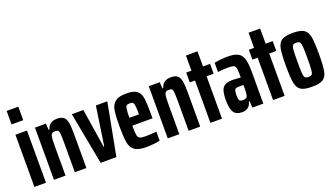

<svg xmlns="http://www.w3.org/2000/svg" viewBox="-65 -1249 3072 1763"><g transform="rotate(-20 1470.5 -367.5)"><path d="M38 -743H152V-611H38ZM39 -510H152V0H39Z M337 -510 341 -448H349Q369 -518 447 -518Q490 -518 511 -500.5Q532 -483 539.5 -445.5Q547 -408 547 -339V0H434V-286Q434 -351 431.5 -376Q429 -401 420.5 -408.5Q412 -416 390 -416Q366 -416 356.5 -403Q347 -390 345 -360.5Q343 -331 343 -256V0H230V-510Z M590 -510H703L762 -132H769L825 -510H937L840 0H686Z M1274 -221H1076Q1076 -157 1080.5 -131.5Q1085 -106 1100.5 -97Q1116 -88 1155 -88Q1201 -88 1265 -94V-6Q1241 0 1203 4Q1165 8 1129 8Q1052 8 1017 -18Q982 -44 972.5 -96Q963 -148 963 -254Q963 -360 972 -412Q981 -464 1015.5 -491Q1050 -518 1124 -518Q1197 -518 1228 -493Q1259 -468 1266.5 -418Q1274 -368 1274 -255ZM1076 -298H1169V-304Q1169 -360 1165.5 -384Q1162 -408 1153.5 -415Q1145 -422 1124 -422Q1101 -422 1092 -414.5Q1083 -407 1079.5 -382Q1076 -357 1076 -298Z M1449 -510 1453 -448H1461Q1481 -518 1559 -518Q1602 -518 1623 -500.5Q1644 -483 1651.5 -445.5Q1659 -408 1659 -339V0H1546V-286Q1546 -351 1543.5 -376Q1541 -401 1532.5 -408.5Q1524 -416 1502 -416Q1478 -416 1468.5 -403Q1459 -390 1457 -360.5Q1455 -331 1455 -256V0H1342V-510Z M1759 -414H1708V-510H1759V-658H1872V-510H1941V-414H1872V0H1759Z M1963 -147Q1963 -205 1973.5 -238Q1984 -271 2010 -286Q2036 -301 2082 -301Q2111 -301 2163 -296V-325Q2163 -372 2158 -391Q2153 -410 2137 -416Q2121 -422 2082 -422Q2035 -422 1984 -415V-505Q2045 -518 2117 -518Q2181 -518 2215 -499.5Q2249 -481 2262.5 -438Q2276 -395 2276 -316V0H2169L2165 -62H2157Q2149 -26 2125 -9Q2101 8 2069 8Q2009 8 1986 -28.5Q1963 -65 1963 -147ZM2157 -120Q2163 -142 2163 -192V-223H2112Q2087 -223 2078.5 -210Q2070 -197 2070 -156Q2070 -120 2077.5 -107Q2085 -94 2112 -94Q2130 -94 2141 -99Q2152 -104 2157 -120Z M2371 -414H2320V-510H2371V-658H2484V-510H2553V-414H2484V0H2371Z M2589 -255Q2589 -370 2599 -422Q2609 -474 2642 -496Q2675 -518 2750 -518Q2825 -518 2858.5 -496Q2892 -474 2902 -422Q2912 -370 2912 -255Q2912 -140 2902 -87.5Q2892 -35 2858.5 -13.5Q2825 8 2750 8Q2675 8 2642 -13.5Q2609 -35 2599 -87.5Q2589 -140 2589 -255ZM2799 -255Q2799 -338 2796 -370Q2793 -402 2783.5 -412Q2774 -422 2750 -422Q2726 -422 2716.5 -412Q2707 -402 2704.5 -370.5Q2702 -339 2702 -255Q2702 -171 2704.5 -139.5Q2707 -108 2716.5 -98Q2726 -88 2750 -88Q2775 -88 2784 -98Q2793 -108 2796 -140Q2799 -172 2799 -255Z"/></g></svg>

Font: Saira ExtraCondensed
Style: Bold
Weight: 700
Width: 2
Designer: Hector Gatti with collaboration of the Omnibus-Type team
Foundry: Omnibus-Type
Version: Version 0.072; ttfautohint (v1.8)